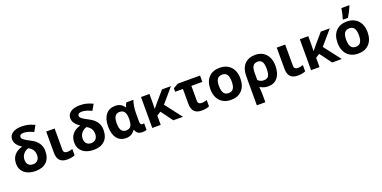

<svg xmlns="http://www.w3.org/2000/svg" viewBox="-12 -1870 6339 3184"><g transform="rotate(-20 3157.0 -278.0)"><path d="M324.2 -387.2Q264.2 -370.1 231.2 -326.2Q198.2 -282.2 198.2 -226.6Q198.2 -170.9 227.5 -140.4Q256.8 -109.9 309.6 -109.9Q362.3 -109.9 392.1 -143.1Q421.9 -176.3 421.9 -231Q421.9 -285.6 398.7 -322.3Q375.5 -358.9 324.2 -387.2ZM508.8 -606Q409.2 -654.8 336.9 -654.8Q265.1 -654.8 265.1 -604Q265.1 -579.6 298.8 -554Q332.5 -528.3 411.1 -488.3Q574.2 -405.3 574.2 -250Q574.2 -123.5 505.4 -56.9Q436.5 9.8 312.5 9.8Q188.5 9.8 116.7 -50.8Q44.9 -111.3 44.9 -213.9Q44.9 -392.6 236.8 -448.2Q121.1 -522 121.1 -615.2Q121.1 -685.5 179.9 -725.3Q238.8 -765.1 342.8 -765.1Q397 -765.1 448 -754.2Q499 -743.2 567.9 -710.9Z M846.2 -170.9Q845.7 -108.9 916 -108.9Q950.2 -108.9 1005.4 -126V-15.1Q952.1 9.8 868.2 9.8Q697.3 9.8 697.3 -170.9V-545.9H846.2Z M1350.6 -387.2Q1290.5 -370.1 1257.6 -326.2Q1224.6 -282.2 1224.6 -226.6Q1224.6 -170.9 1253.9 -140.4Q1283.2 -109.9 1335.9 -109.9Q1388.7 -109.9 1418.5 -143.1Q1448.2 -176.3 1448.2 -231Q1448.2 -285.6 1425 -322.3Q1401.9 -358.9 1350.6 -387.2ZM1535.2 -606Q1435.5 -654.8 1363.3 -654.8Q1291.5 -654.8 1291.5 -604Q1291.5 -579.6 1325.2 -554Q1358.9 -528.3 1437.5 -488.3Q1600.6 -405.3 1600.6 -250Q1600.6 -123.5 1531.7 -56.9Q1462.9 9.8 1338.9 9.8Q1214.8 9.8 1143.1 -50.8Q1071.3 -111.3 1071.3 -213.9Q1071.3 -392.6 1263.2 -448.2Q1147.5 -522 1147.5 -615.2Q1147.5 -685.5 1206.3 -725.3Q1265.1 -765.1 1369.1 -765.1Q1423.3 -765.1 1474.4 -754.2Q1525.4 -743.2 1594.2 -710.9Z M2200.7 -325.2V-172.9Q2200.7 -115.2 2241.7 -115.2Q2257.3 -115.2 2270.5 -120.1V-2.9Q2262.7 2 2240.5 5.9Q2218.3 9.8 2203.6 9.8Q2148.9 9.8 2120.1 -9Q2091.3 -27.8 2074.7 -71.8H2064.5Q2010.7 9.8 1907.2 9.8Q1803.7 9.8 1747.1 -64.5Q1690.4 -138.7 1690.4 -272.5Q1690.4 -406.2 1749.5 -480.7Q1808.6 -555.2 1916 -555.2Q2023.4 -555.2 2072.3 -473.1H2079.6Q2091.3 -519 2112.3 -545.9H2235.4Q2200.7 -440.9 2200.7 -325.2ZM1947.3 -436Q1842.3 -436 1842.3 -272.5Q1842.3 -108.9 1949.7 -108.9Q2007.3 -108.9 2033.4 -143.8Q2059.6 -178.7 2061.5 -266.1V-272Q2061.5 -359.9 2034.4 -397.9Q2007.3 -436 1947.3 -436Z M2519.5 0H2370.6V-545.9H2519.5V-402.8L2518.1 -324.2L2516.6 -284.2H2518.6L2587.4 -367.2L2740.7 -545.9H2899.4L2684.6 -295.9L2912.6 0H2742.7L2589.4 -208L2519.5 -164.1Z M3218.8 -170.9Q3218.8 -108.9 3288.6 -108.9Q3322.8 -108.9 3377.4 -126V-15.1Q3324.7 9.8 3240.7 9.8Q3069.8 9.8 3069.8 -170.9V-434.1H2932.6V-496.1L3018.6 -545.9H3412.6V-434.1H3218.8Z M4024.9 -273.9Q4024.9 -140.6 3954.6 -65.4Q3884.3 9.8 3758.8 9.8Q3680.2 9.8 3620.1 -24.4Q3560.1 -58.6 3527.8 -123.5Q3495.6 -188 3495.6 -273.9Q3495.6 -407.7 3565.4 -481.9Q3635.3 -556.2 3761.7 -556.2Q3840.3 -556.2 3900.4 -522Q3960.4 -487.8 3992.7 -423.8Q4024.9 -359.9 4024.9 -273.9ZM3647.5 -274.4Q3647.9 -193.4 3674.3 -151.4Q3700.7 -109.9 3760.3 -109.9Q3819.8 -110.4 3846.2 -151.4Q3872.6 -192.4 3872.6 -273.4Q3872.6 -354.5 3846.2 -395.5Q3819.8 -436 3760.3 -436Q3700.7 -435.5 3673.8 -395.5Q3647.5 -355.5 3647.5 -274.4Z M4278.8 -280.8V-151.9Q4320.8 -109.9 4381.3 -109.9Q4441.9 -109.9 4465.8 -148.2Q4489.7 -186.5 4489.7 -272.5Q4489.7 -358.4 4465.8 -397.2Q4441.9 -436 4386.2 -436Q4330.6 -436 4304.7 -398.7Q4278.8 -361.3 4278.8 -280.8ZM4643.1 -272.9Q4643.1 -139.6 4583.3 -64.9Q4523.4 9.8 4417 9.8Q4341.8 9.8 4279.8 -27.8H4271Q4278.8 56.2 4278.8 103V240.2H4128.9V-273.9Q4128.9 -408.2 4196.5 -482.2Q4264.2 -556.2 4388.7 -556.2Q4464.4 -556.2 4522 -521.7Q4579.6 -487.3 4611.3 -422.9Q4643.1 -358.4 4643.1 -272.9Z M4915 -170.9Q4914.6 -108.9 4984.9 -108.9Q5019 -108.9 5074.2 -126V-15.1Q5021 9.8 4937 9.8Q4766.1 9.8 4766.1 -170.9V-545.9H4915Z M5322.3 0H5173.3V-545.9H5322.3V-402.8L5320.8 -324.2L5319.3 -284.2H5321.3L5390.1 -367.2L5543.5 -545.9H5702.1L5487.3 -295.9L5715.3 0H5545.4L5392.1 -208L5322.3 -164.1Z M6269.5 -273.9Q6269.5 -140.6 6199.2 -65.4Q6128.9 9.8 6003.4 9.8Q5924.8 9.8 5864.7 -24.4Q5804.7 -58.6 5772.5 -123.5Q5740.2 -188 5740.2 -273.9Q5740.2 -407.7 5810.1 -481.9Q5879.9 -556.2 6006.3 -556.2Q6085 -556.2 6145 -522Q6205.1 -487.8 6237.3 -423.8Q6269.5 -359.9 6269.5 -273.9ZM5892.1 -274.4Q5892.6 -193.4 5918.9 -151.4Q5945.3 -109.9 6004.9 -109.9Q6064.5 -110.4 6090.8 -151.4Q6117.2 -192.4 6117.2 -273.4Q6117.2 -354.5 6090.8 -395.5Q6064.5 -436 6004.9 -436Q5945.3 -435.5 5918.5 -395.5Q5892.1 -355.5 5892.1 -274.4ZM6135.7 -795.9V-784.2Q6097.7 -693.4 6044.4 -606H5957.5V-621.1Q5966.8 -647.5 5979.5 -701.2Q5992.2 -754.9 5997.6 -795.9Z"/></g></svg>

Font: OpenSans-Bold
Style: Bold
Weight: 700
Foundry: Ascender Corporation
Version: Version 1.10